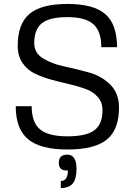

<svg xmlns="http://www.w3.org/2000/svg" viewBox="-20 -740 685 976"><path d="M154 -520Q154 -471 198.5 -443.5Q243 -416 306 -402.5Q369 -389 432.5 -371.5Q496 -354 540.5 -310Q585 -266 585 -193Q585 -81 523 -30.5Q461 20 323 20Q185 20 122.5 -32.5Q60 -85 60 -200H141Q141 -118 183.5 -82.5Q226 -47 323 -47Q419 -47 460 -78Q501 -109 501 -180Q501 -220 477 -247Q453 -274 415 -288Q377 -302 331 -312.5Q285 -323 239.5 -335.5Q194 -348 156 -366.5Q118 -385 94 -420.5Q70 -456 70 -507Q70 -619 130 -669.5Q190 -720 323 -720Q456 -720 515.5 -668Q575 -616 575 -500H495Q495 -581 454.5 -617Q414 -653 323 -653Q232 -653 193 -622Q154 -591 154 -520ZM279 88Q279 46 322 46Q369 46 369 119Q369 170 349.5 193Q330 216 289 216V180Q325 180 325 127Q300 127 289.5 118Q279 109 279 88Z"/></svg>

Font: Fivo Sans Modern
Style: Regular
Weight: 400
Designer: Alexander Slobzheninov
Foundry: Alexander Slobzheninov
Version: 1.0